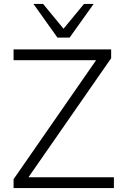

<svg xmlns="http://www.w3.org/2000/svg" viewBox="-20 -956 622 976"><path d="M49 0V-45L488 -678V-650H49V-705H545V-660L106 -28V-55H559V0ZM272 -765 150 -936H199L303 -810L407 -936H456L334 -765Z"/></svg>

Font: Nunito Sans 12pt Light
Style: Regular
Weight: 300
Designer: Vernon Adams
Foundry: Vernon Adams
Version: Version 3.101;gftools[0.9.27]